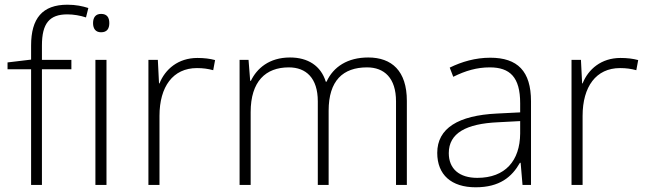

<svg xmlns="http://www.w3.org/2000/svg" viewBox="-20 -785 2745 815"><path d="M283 -491V-531H158V-592C158 -686 190 -724 266 -724C292 -724 321 -719 345 -711L355 -751C330 -759 302 -765 266 -765C160 -765 112 -707 112 -592V-532L12 -520V-491H112V0H158V-491Z M409 -726C386 -726 375 -711 375 -687C375 -663 386 -648 409 -648C434 -648 444 -663 444 -687C444 -711 434 -726 409 -726ZM432 -531H385V0H432Z M818 -539C736 -539 681 -491 657 -431H655L650 -531H610V0H657V-293C657 -417 714 -496 816 -496C842 -496 863 -493 885 -487L893 -530C871 -536 846 -539 818 -539Z M1543 -541C1456 -541 1395 -502 1366 -438H1363C1342 -506 1287 -541 1211 -541C1122 -541 1070 -494 1045 -442H1042L1035 -531H997V0H1044V-309C1044 -440 1108 -499 1206 -499C1279 -499 1329 -454 1329 -355V0H1375V-315C1375 -443 1436 -499 1538 -499C1611 -499 1661 -454 1661 -355V0H1707V-357C1707 -484 1643 -541 1543 -541Z M2061 -540C1998 -540 1940 -523 1889 -498L1904 -459C1956 -485 2005 -499 2059 -499C2145 -499 2188 -457 2188 -347V-308L2089 -303C1926 -295 1836 -241 1836 -136C1836 -43 1896 10 1999 10C2101 10 2153 -34 2187 -94H2190L2198 0H2234V-355C2234 -483 2177 -540 2061 -540ZM2094 -266 2188 -271V-218C2187 -103 2125 -30 2006 -30C1930 -30 1885 -68 1885 -135C1885 -220 1959 -260 2094 -266Z M2614 -539C2532 -539 2477 -491 2453 -431H2451L2446 -531H2406V0H2453V-293C2453 -417 2510 -496 2612 -496C2638 -496 2659 -493 2681 -487L2689 -530C2667 -536 2642 -539 2614 -539Z"/></svg>

Font: Noto Sans Syriac Extralight
Style: Regular
Weight: 200
Designer: Patrick Giasson and the Monotype Design Team
Foundry: Monotype Imaging Inc.
Version: Version 3.000